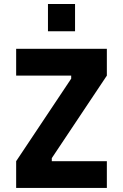

<svg xmlns="http://www.w3.org/2000/svg" viewBox="-20 -932 610 952"><path d="M60.1 -557.1V-689.9H509.8V-557.1L236.8 -147.9V-132.8H509.8V0H60.1V-132.8L333 -542V-557.1ZM217.8 -776.9V-912.1H352.1V-776.9Z"/></svg>

Font: TitilliumText25L
Style: 999 wt
Weight: 900
Designer: Accademia di Belle Arti di Urbino and others
Foundry: Accademia di Belle Arti di Urbino and others.
Version: Version 25.000